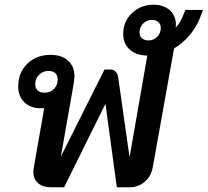

<svg xmlns="http://www.w3.org/2000/svg" viewBox="-20 -792 878 812"><path d="M838 -750 832 -733Q816 -685 785.5 -647.5Q755 -610 716 -587L626 -84Q619 -46 592 -23Q565 0 527 0H474L426 -353L251 0H195Q161 0 141 -17.5Q121 -35 121 -66Q121 -72 123 -84L167 -335Q163 -334 153 -334Q109 -334 83 -359.5Q57 -385 57 -426Q57 -485 95.5 -522.5Q134 -560 194 -560Q241 -560 268 -535.5Q295 -511 295 -469Q295 -462 293 -446L238 -133H239L422 -498H448Q461 -498 469.5 -488.5Q478 -479 480 -464L527 -133H529L603 -557Q555 -558 528 -583Q501 -608 501 -648Q501 -701 538 -736.5Q575 -772 630 -772Q672 -772 698 -749Q724 -726 724 -687Q724 -680 723 -675Q744 -697 757 -733L764 -750ZM608 -621Q630 -621 645 -636.5Q660 -652 660 -674Q660 -689 649.5 -698.5Q639 -708 623 -708Q601 -708 585.5 -692.5Q570 -677 570 -655Q570 -639 580.5 -630Q591 -621 608 -621ZM168 -400Q193 -400 208.5 -416Q224 -432 224 -456Q224 -473 214 -482.5Q204 -492 185 -492Q162 -492 145.5 -476Q129 -460 129 -436Q129 -419 139.5 -409.5Q150 -400 168 -400Z"/></svg>

Font: Bai Jamjuree SemiBold
Style: Italic
Weight: 600
Italic angle: -10°
Version: Version 1.000; ttfautohint (v1.6)